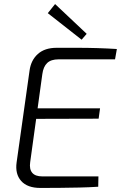

<svg xmlns="http://www.w3.org/2000/svg" viewBox="-20 -927 597 948"><path d="M260 -691Q310 -691 360.5 -691Q411 -691 460.5 -689.5Q510 -688 557 -685L548 -634H269Q232 -634 213 -616Q194 -598 189 -561L129 -126Q124 -92 139 -74Q154 -56 189 -56H466L465 -5Q419 -2 371 -1Q323 0 275 0.5Q227 1 180 1Q115 1 84.5 -33.5Q54 -68 62 -125L126 -579Q133 -630 167 -660.5Q201 -691 260 -691ZM118 -392H474L467 -341L110 -340ZM252 -907 408 -760 383 -731 216 -862Z"/></svg>

Font: Exo 2 Light
Style: Italic
Weight: 300
Italic angle: -8°
Designer: Natanael Gama
Foundry: Natanael Gama
Version: Version 2.010